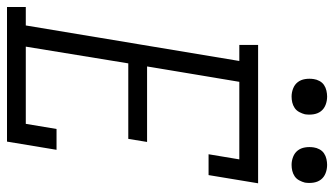

<svg xmlns="http://www.w3.org/2000/svg" viewBox="-250 -750 977 562"><g transform="rotate(90 239.0 -468.5)"><path d="M-22 0V-55H32L136 -680H89V-735H494L470 -590H409L424 -680H197L152 -410H373L364 -355H143L94 -55H320L335 -145H396L372 0ZM440 -833Q428 -833 416.5 -837.5Q405 -842 398 -851Q391 -860 389 -872.5Q387 -885 389 -898Q390 -906 394.5 -914.5Q399 -923 406.5 -928Q414 -933 423 -935Q432 -937 440 -937Q453 -937 464.5 -932.5Q476 -928 483 -919Q490 -910 492 -897.5Q494 -885 492 -872Q490 -864 485.5 -855.5Q481 -847 473.5 -842Q466 -837 457.5 -835Q449 -833 440 -833ZM240 -833Q228 -833 216.5 -837.5Q205 -842 198 -851Q191 -860 189 -872.5Q187 -885 189 -898Q190 -906 194.5 -914.5Q199 -923 206.5 -928Q214 -933 223 -935Q232 -937 240 -937Q253 -937 264.5 -932.5Q276 -928 283 -919Q290 -910 292 -897.5Q294 -885 292 -872Q290 -864 285.5 -855.5Q281 -847 273.5 -842Q266 -837 257.5 -835Q249 -833 240 -833Z"/></g></svg>

Font: Iosevka Slab Light Oblique
Style: Regular
Weight: 300
Italic angle: -9°
Monospace: yes
Designer: Belleve Invis
Foundry: Belleve Invis
Version: Version 11.1.1; ttfautohint (v1.8.3)